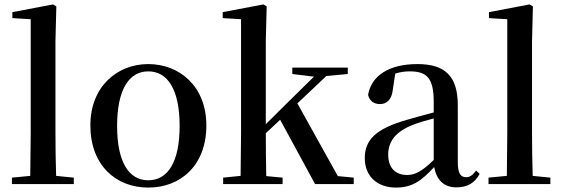

<svg xmlns="http://www.w3.org/2000/svg" viewBox="-20 -833 2543 869"><path d="M116 0H314V-29L234 -37C232 -98 231 -172 231 -232V-647L235 -804L220 -813L36 -778V-751L119 -746V-232L117 -37L34 -29V0Z M651 16C798 16 914 -85 914 -265C914 -444 791 -543 651 -543C512 -543 389 -443 389 -265C389 -86 504 16 651 16ZM651 -17C563 -17 510 -100 510 -263C510 -426 563 -510 651 -510C740 -510 793 -426 793 -263C793 -100 740 -17 651 -17Z M1303 -498 1401 -486 1286 -373 1183 -271V-647L1187 -804L1172 -813L988 -778V-751L1071 -746V-232L1069 -37L990 -29V0H1259V-29L1185 -36C1184 -91 1183 -172 1183 -230L1248 -291L1406 0H1581V-29L1509 -36L1326 -365L1457 -489L1554 -498V-527H1303Z M2046 15C2095 15 2128 -4 2151 -46L2135 -61C2117 -38 2106 -31 2090 -31C2065 -31 2052 -47 2052 -100V-356C2052 -488 1995 -543 1869 -543C1740 -543 1661 -490 1646 -404C1652 -376 1672 -362 1700 -362C1729 -362 1753 -380 1758 -428L1769 -500C1792 -507 1813 -510 1834 -510C1912 -510 1943 -480 1943 -372V-324C1902 -313 1859 -302 1823 -291C1679 -250 1631 -199 1631 -117C1631 -33 1690 16 1772 16C1847 16 1889 -16 1945 -77C1956 -19 1988 15 2046 15ZM1943 -109C1888 -55 1856 -41 1823 -41C1772 -41 1737 -71 1737 -133C1737 -194 1772 -238 1849 -268C1874 -278 1908 -288 1943 -297Z M2273 0H2471V-29L2391 -37C2389 -98 2388 -172 2388 -232V-647L2392 -804L2377 -813L2193 -778V-751L2276 -746V-232L2274 -37L2191 -29V0Z"/></svg>

Font: Noto Serif JP SemiBold
Style: Regular
Weight: 600
Designer: Ryoko NISHIZUKA 西塚涼子 (kana & ideographs); Frank Grießhammer (Latin, Greek & Cyrillic); Wenlong ZHANG 张文龙 (bopomofo); San
Foundry: Adobe
Version: Version 2.001;hotconv 1.1.0;makeotfexe 2.6.0